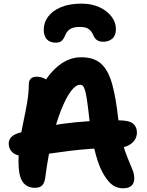

<svg xmlns="http://www.w3.org/2000/svg" viewBox="-20 -1026 807 1057"><path d="M657.8 10.6Q626.8 10.6 602.9 -5Q579 -20.6 555.2 -58.6Q532.8 -93.2 516.1 -145.8Q499.4 -198.4 488.8 -257.4Q478.2 -316.4 472.2 -368Q465.2 -431.6 459.6 -470Q454 -508.4 448.5 -527.3Q443 -546.2 436.6 -552.8Q430.2 -559.4 420.6 -559.4Q397.2 -559.4 370.5 -524.1Q343.8 -488.8 317.1 -422Q290.4 -355.2 267.5 -261.2Q244.6 -167.2 229.4 -50.6Q225.8 -19.6 212.6 -5.8Q199.4 8 172.4 8Q127.8 8 104.8 -24.8Q81.8 -57.6 81.8 -135.8Q81.8 -199 90.3 -254.3Q98.8 -309.6 109.9 -360.8Q121 -412 129.5 -462.1Q138 -512.2 138.8 -564Q139 -582.4 149.8 -593.1Q160.6 -603.8 183 -603.8Q203 -603.8 224.3 -593.9Q245.6 -584 263.2 -558L203.8 -538.2Q243.8 -617 301.7 -663.9Q359.6 -710.8 427 -710.8Q497 -710.8 536.5 -675.3Q576 -639.8 597.2 -564Q618.4 -488.2 631.8 -365Q639.4 -293.2 653.8 -241.8Q668.2 -190.4 683.4 -154.5Q698.6 -118.6 708.9 -92.8Q719.2 -67 719.2 -44.6Q719.2 -18 704 -3.7Q688.8 10.6 657.8 10.6ZM121.2 -166.8Q72.2 -166.8 50.1 -185.7Q28 -204.6 28 -235.6Q28 -256 41.2 -270.5Q54.4 -285 82.4 -293.6Q188.2 -325.4 325.2 -344.5Q462.2 -363.6 631.8 -363.6Q690.8 -363.6 712.3 -345.7Q733.8 -327.8 733.8 -296.8Q733.8 -259.4 702.8 -235.4Q671.8 -211.4 619.8 -211.4Q544.6 -211.4 481.5 -206.8Q418.4 -202.2 365.6 -195.7Q312.8 -189.2 268.8 -182.6Q224.8 -176 188.5 -171.4Q152.2 -166.8 121.2 -166.8ZM428.4 -1006Q484.6 -1006 527.1 -986.4Q569.6 -966.8 593.9 -934.8Q618.2 -902.8 618.2 -866Q618.2 -830.4 598.4 -813.3Q578.6 -796.2 548 -796.2Q527.2 -796.2 513.9 -805.3Q500.6 -814.4 492.6 -834.2Q484.8 -853.6 468.6 -865.7Q452.4 -877.8 419.4 -877.8Q384.4 -877.8 366.5 -866.2Q348.6 -854.6 340.2 -834.8Q332.2 -813.8 320.9 -802.5Q309.6 -791.2 287.4 -791.2Q254.2 -791.2 237.5 -809.9Q220.8 -828.6 220.8 -862.4Q220.8 -902.2 245 -934.6Q269.2 -967 315.7 -986.5Q362.2 -1006 428.4 -1006Z"/></svg>

Font: Shantell Sans Light
Style: Regular
Weight: 300
Designer: Stephen Nixon, Anya Danilova, Shantell Martin
Foundry: Arrow Type
Version: Version 1.011;[c5ecc13dd]